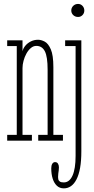

<svg xmlns="http://www.w3.org/2000/svg" viewBox="-20 -734 492 1002"><path d="M17.5 0V-30H67.5V-493.5H17.5V-523.5H97.5V-466.5Q101 -482 112.5 -495.8Q124 -509.5 141.2 -518Q158.5 -526.5 178.5 -526.5Q195 -526.5 213.5 -516.8Q232 -507 245.2 -476.5Q258.5 -446 258.5 -383.5V-30H308.5V0H179.5V-30H228.5V-370Q228.5 -438.5 214 -466.5Q199.5 -494.5 169.5 -494.5Q154 -494.5 140.8 -483.2Q127.5 -472 117.8 -454.2Q108 -436.5 102.8 -416.5Q97.5 -396.5 97.5 -379V-30H146.5V0ZM313 249Q291.5 249 277 235.5Q262.5 222 255 198.5Q247.5 175 247.5 144.5Q247.5 129.5 252.8 120.8Q258 112 267.5 112Q277.5 112 282.5 120Q287.5 128 287.5 139Q287.5 147 286.5 155Q285.5 163 284.2 171.5Q283 180 283 190Q283 203.5 288 209.5Q293 215.5 300 216.8Q307 218 313 218Q342.5 218 358.5 182.2Q374.5 146.5 374.5 80V-493.5H320V-523.5H404.5V55.5Q404.5 105.5 398 142Q391.5 178.5 379.2 202.2Q367 226 350.2 237.5Q333.5 249 313 249ZM387.5 -645.5Q372.5 -645.5 362.2 -655.2Q352 -665 352 -679Q352 -693.5 362.2 -703.5Q372.5 -713.5 387.5 -713.5Q401 -713.5 410.5 -703.5Q420 -693.5 420 -679Q420 -665 410.5 -655.2Q401 -645.5 387.5 -645.5Z"/></svg>

Font: Imbue Thin
Style: Regular
Weight: 100
Designer: Tyler Finck
Foundry: Etcetera Type Company
Version: Version 1.102